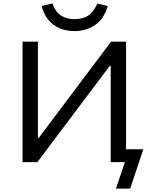

<svg xmlns="http://www.w3.org/2000/svg" viewBox="-20 -949 888 1124"><path d="M659 155 711 0H628V-564H623L199 0H112V-705H202V-142H207L630 -705H718V-75H819L742 155ZM416 -767Q369 -767 329.5 -783.5Q290 -800 263 -833Q236 -866 224 -914L287 -929Q304 -880 336.5 -858.5Q369 -837 415 -837Q465 -837 496 -857.5Q527 -878 550 -928L611 -914Q588 -837 536 -802Q484 -767 416 -767Z"/></svg>

Font: Nunito Sans 6pt
Style: Regular
Weight: 400
Version: Version 3.101;gftools[0.9.27]